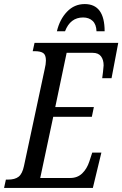

<svg xmlns="http://www.w3.org/2000/svg" viewBox="-37 -925 602 945"><path d="M-8 -41H2Q37 -41 55 -55.5Q73 -70 81 -108L183 -585Q189 -610 189 -627Q189 -655 175.5 -664Q162 -673 135 -673H124L133 -714H545L512 -540H466Q467 -545 470 -571Q473 -597 473 -603Q473 -631 460 -648Q447 -665 419 -665H291L235 -398H425L415 -350H225L161 -49H309Q344 -49 367.5 -71.5Q391 -94 403 -131L417 -174H462L420 0H-17ZM380 -905Q478 -905 478 -771H438Q437 -805 419 -822Q401 -839 372 -839Q309 -839 283 -771H243Q257 -830 293 -867.5Q329 -905 380 -905Z"/></svg>

Font: Noto Serif Cond
Style: Italic
Weight: 400
Width: 3
Italic angle: -12°
Designer: Monotype Design Team
Foundry: Monotype Imaging Inc.
Version: Version 1.001